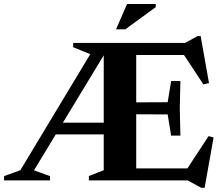

<svg xmlns="http://www.w3.org/2000/svg" viewBox="-38 -886 1091 943"><path d="M220.5 -226V-283.5H523V-226ZM438.5 -675H485.5V-637.5L129 -49.5L207.5 -21V0H-18V-21L62 -50ZM321.5 -654V-675H468L427.5 -611ZM848 -488 845 -354 848 -220H802.5L785.5 -324L554 -325V-383L785.5 -384L802.5 -488ZM988.5 -478 961 -471.5 850.5 -639 896 -616H548V-675H870.5L933 -709H947.5ZM868 -37 986.5 -217.5 1011 -211 967 36.5H950.5L883.5 0H548V-59H904ZM398.5 0V-21.5L471.5 -50V-675H631V0ZM532 -742 586 -866.5H727V-851L577.5 -742Z"/></svg>

Font: Newsreader 24pt
Style: Bold
Weight: 700
Designer: Hugues Gentile
Foundry: Production Type
Version: Version 1.003